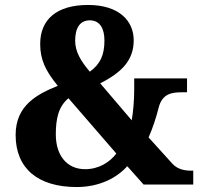

<svg xmlns="http://www.w3.org/2000/svg" viewBox="-20 -744 813 774"><path d="M289 10C381 10 451 -27 493 -74L559 0H759V-56H751C725 -56 696 -61 675 -84L579 -190C597 -231 610 -272 619 -308C634 -369 675 -372 717 -372H734V-428H521V-382C521 -341 517 -293 511 -259L384 -408C474 -454 519 -503 519 -582C519 -658 462 -724 335 -724C208 -724 142 -665 142 -567C142 -505 162 -460 213 -398C129 -364 43 -319 43 -200C43 -64 134 10 289 10ZM342 -455C305 -499 283 -536 283 -580C283 -631 302 -662 342 -662C382 -662 401 -630 401 -581C401 -523 385 -486 342 -455ZM323 -62C251 -62 205 -116 205 -202C205 -264 215 -314 256 -348L449 -125C422 -90 379 -62 323 -62Z"/></svg>

Font: Noto Serif Tamil SemiCondensed ExtraBold
Style: Italic
Weight: 800
Width: 4
Italic angle: -12°
Designer: Indian Type Foundry, Tom Grace, and the Monotype Design Team
Foundry: Monotype Imaging Inc.
Version: Version 2.003